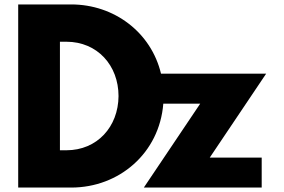

<svg xmlns="http://www.w3.org/2000/svg" viewBox="-20 -845 1281 865"><path d="M250 -168V-657H279C419 -657 514 -550 514 -412C513 -274 418 -168 279 -168ZM62 -825V0H301C516.9 0 698.3 -155.5 715.7 -378H882L628 0H1159V-135H925L1179 -513H705.4C661 -699.4 494.2 -825 301 -825Z"/></svg>

Font: Sztylet
Style: Bd
Weight: 700
Foundry: Cannot Into Space Fonts, PlusOne Fonts
Version: Version 0.12